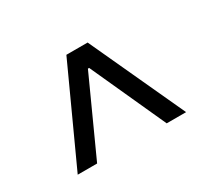

<svg xmlns="http://www.w3.org/2000/svg" viewBox="-75 -905 588 540"><g transform="rotate(-30 219.0 -635.0)"><path d="M184 -789H253L395 -481H332L221 -725H217L106 -481H43Z"/></g></svg>

Font: Encode Sans Narrow
Style: Regular
Weight: 400
Designer: Pablo Impallari, Andres Torresi
Foundry: Pablo Impallari, Andres Torresi
Version: Version 1.000; ttfautohint (v1.00) -l 8 -r 50 -G 200 -x 14 -